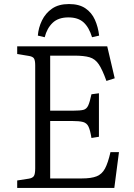

<svg xmlns="http://www.w3.org/2000/svg" viewBox="-20 -929 662 949"><path d="M65 0V-37L123 -46Q141 -49 147.5 -59Q154 -69 154 -97V-606Q154 -630 148 -640Q142 -650 120 -653L65 -662V-700H510L547 -542L506 -529Q486 -585 468 -611.5Q450 -638 422.5 -646Q395 -654 347 -654H228V-382H342Q376 -382 392 -386Q408 -390 416 -407.5Q424 -425 432 -463L469 -468V-253L432 -247Q426 -285 417.5 -303Q409 -321 390.5 -326Q372 -331 335 -331H228V-47H384Q431 -47 457.5 -57.5Q484 -68 499 -96Q514 -124 526 -177H568L545 0ZM321 -909Q371 -909 402 -888Q433 -867 449 -831.5Q465 -796 470 -753L435 -745Q420 -794 393 -818.5Q366 -843 318 -843Q268 -843 240 -816Q212 -789 201 -745L167 -753Q170 -792 187.5 -828Q205 -864 237.5 -886.5Q270 -909 321 -909Z"/></svg>

Font: Literata 12pt Light
Style: Regular
Weight: 300
Designer: Latin by Veronika Burian and Jose Scaglione. Greek by Irene Vlachou. Cyrillic by Vera Evstafieva.
Foundry: TypeTogether
Version: Version 3.002